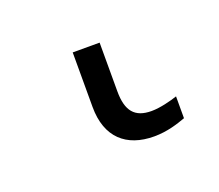

<svg xmlns="http://www.w3.org/2000/svg" viewBox="-43 41 283 248"><g transform="rotate(-20 98.0 165.0)"><path d="M135 234C153 234 168 229 179 225V195C170 198 155 202 143 202C120 202 110 190 110 163V96H73V171C73 213 97 234 135 234Z"/></g></svg>

Font: Noto Sans Condensed ExtraLight
Style: Regular
Weight: 200
Width: 3
Designer: Monotype Design Team
Foundry: Monotype Imaging Inc.
Version: Version 2.013